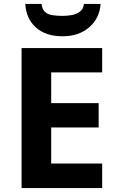

<svg xmlns="http://www.w3.org/2000/svg" viewBox="-20 -959 600 979"><path d="M501 0H90V-714H501V-590H241V-433H483V-309H241V-125H501ZM493 -939Q488 -866 435 -820Q382 -774 299 -774Q213 -774 163 -819Q113 -864 109 -939H192Q195 -911 209.5 -898Q224 -885 248 -881.5Q272 -878 300 -878Q324 -878 347.5 -882.5Q371 -887 388 -900Q405 -913 408 -939Z"/></svg>

Font: RS Noto Sans
Style: Bold
Weight: 700
Designer: Monotype Design Team
Foundry: Monotype Imaging Inc.
Version: Version 3.10